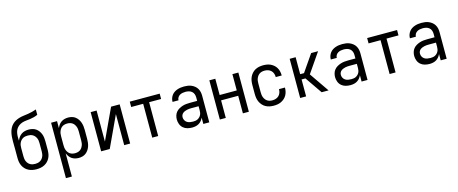

<svg xmlns="http://www.w3.org/2000/svg" viewBox="-49 -1491 5873 2461"><g transform="rotate(-15 2887.5 -260.0)"><path d="M262 8Q235 8 208.5 3Q182 -2 157.5 -14.5Q133 -27 114 -46.5Q95 -66 83 -90.5Q71 -115 66.5 -141.5Q62 -168 62 -196V-307Q62 -334 61.5 -361.5Q61 -389 61 -417Q61 -446 63 -474.5Q65 -503 71.5 -531.5Q78 -560 91 -586Q104 -612 124.5 -632.5Q145 -653 171 -666.5Q197 -680 224.5 -687.5Q252 -695 281 -698.5Q310 -702 338.5 -706.5Q367 -711 395 -718Q423 -725 450 -735V-664Q426 -653 400 -646Q374 -639 347 -635.5Q320 -632 293.5 -629.5Q267 -627 241.5 -619Q216 -611 194 -594.5Q172 -578 158.5 -554.5Q145 -531 140.5 -504Q136 -477 136 -450Q136 -439 136.5 -427Q137 -415 138 -404Q147 -428 161.5 -448.5Q176 -469 197 -483.5Q218 -498 243 -504Q268 -510 293 -510Q318 -510 343 -504Q368 -498 388.5 -484Q409 -470 424 -449.5Q439 -429 448 -405.5Q457 -382 460 -357Q463 -332 463 -307V-196Q463 -168 458.5 -141.5Q454 -115 442 -90.5Q430 -66 411 -46.5Q392 -27 367.5 -14.5Q343 -2 316.5 3Q290 8 262 8ZM263 -63Q280 -63 296.5 -66.5Q313 -70 328 -78.5Q343 -87 354 -100Q365 -113 372 -129Q379 -145 381.5 -162Q384 -179 384 -196V-307Q384 -324 381.5 -341Q379 -358 372 -373.5Q365 -389 354 -402Q343 -415 328 -424Q313 -433 296.5 -436Q280 -439 263 -439Q245 -439 228.5 -436Q212 -433 197 -424Q182 -415 171 -402Q160 -389 153 -373.5Q146 -358 143.5 -341Q141 -324 141 -307V-196Q141 -179 143.5 -162Q146 -145 153 -129Q160 -113 171 -100Q182 -87 197 -78.5Q212 -70 228.5 -66.5Q245 -63 263 -63Z M595 215V-520H674V-427Q683 -449 697 -469Q711 -489 731 -502.5Q751 -516 774.5 -522Q798 -528 822 -528Q847 -528 872 -521.5Q897 -515 917 -499.5Q937 -484 951.5 -462.5Q966 -441 974 -417Q982 -393 985 -368Q988 -343 988 -318V-202Q988 -177 985 -152Q982 -127 974 -103Q966 -79 951.5 -57.5Q937 -36 917 -20.5Q897 -5 872 1.5Q847 8 822 8Q798 8 774.5 2Q751 -4 731 -17.5Q711 -31 697 -51Q683 -71 674 -93V215ZM792 -63Q809 -63 826 -67Q843 -71 857.5 -80.5Q872 -90 882 -104Q892 -118 898.5 -134.5Q905 -151 907 -168Q909 -185 909 -202V-318Q909 -335 907 -352Q905 -369 898.5 -385.5Q892 -402 882 -416Q872 -430 857.5 -439.5Q843 -449 826 -453Q809 -457 792 -457Q774 -457 757 -453Q740 -449 725.5 -439.5Q711 -430 701 -416Q691 -402 684.5 -385.5Q678 -369 676 -352Q674 -335 674 -318V-202Q674 -185 676 -168Q678 -151 684.5 -134.5Q691 -118 701 -104Q711 -90 725.5 -80.5Q740 -71 757 -67Q774 -63 792 -63Z M1120 0V-520H1199V-108L1391 -520H1505V0H1426V-412L1234 0Z M1798 0V-449H1639V-520H2036V-449H1877V0Z M2327 8Q2296 8 2264.5 0Q2233 -8 2209 -29Q2185 -50 2173.5 -80.5Q2162 -111 2162 -142Q2162 -168 2169.5 -193.5Q2177 -219 2193.5 -239Q2210 -259 2232.5 -272Q2255 -285 2279.5 -293Q2304 -301 2330 -303.5Q2356 -306 2382 -306H2476V-353Q2476 -375 2468.5 -396Q2461 -417 2444 -431.5Q2427 -446 2405 -451.5Q2383 -457 2361 -457Q2342 -457 2322.5 -453.5Q2303 -450 2286 -440.5Q2269 -431 2258 -413.5Q2247 -396 2247 -376V-375H2168V-378Q2168 -401 2175.5 -423Q2183 -445 2197 -463.5Q2211 -482 2230 -494.5Q2249 -507 2271 -514.5Q2293 -522 2315.5 -525Q2338 -528 2361 -528Q2386 -528 2410.5 -524.5Q2435 -521 2458 -511Q2481 -501 2500.5 -485Q2520 -469 2532.5 -447.5Q2545 -426 2550 -402Q2555 -378 2555 -353V0H2476V-84Q2467 -63 2452 -44.5Q2437 -26 2417 -14Q2397 -2 2374 3Q2351 8 2327 8ZM2358 -63Q2374 -63 2390 -65.5Q2406 -68 2420 -75.5Q2434 -83 2445.5 -94.5Q2457 -106 2464 -120.5Q2471 -135 2473.5 -150.5Q2476 -166 2476 -182V-235H2382Q2366 -235 2351 -234Q2336 -233 2321 -229.5Q2306 -226 2291.5 -220Q2277 -214 2265 -204Q2253 -194 2247 -180Q2241 -166 2241 -150Q2241 -130 2251 -111Q2261 -92 2278.5 -81Q2296 -70 2316.5 -66.5Q2337 -63 2358 -63Z M2695 0V-520H2774V-304H3001V-520H3080V0H3001V-233H2774V0Z M3410 8Q3382 8 3355 2.5Q3328 -3 3304 -16Q3280 -29 3261.5 -50Q3243 -71 3231.5 -96Q3220 -121 3216 -148Q3212 -175 3212 -202V-318Q3212 -345 3216 -372Q3220 -399 3231.5 -424Q3243 -449 3261.5 -470Q3280 -491 3304 -504Q3328 -517 3355 -522.5Q3382 -528 3410 -528Q3435 -528 3460 -524Q3485 -520 3508 -509Q3531 -498 3550.5 -481Q3570 -464 3582.5 -442Q3595 -420 3601 -395Q3607 -370 3607 -345V-340H3528V-343Q3528 -366 3520 -388.5Q3512 -411 3495 -427Q3478 -443 3455.5 -450Q3433 -457 3410 -457Q3392 -457 3375 -453Q3358 -449 3343.5 -439.5Q3329 -430 3318.5 -416Q3308 -402 3301.5 -385.5Q3295 -369 3293 -352Q3291 -335 3291 -318V-202Q3291 -185 3293 -168Q3295 -151 3301.5 -134.5Q3308 -118 3318.5 -104Q3329 -90 3343.5 -80.5Q3358 -71 3375 -67Q3392 -63 3410 -63Q3433 -63 3455.5 -70Q3478 -77 3495 -93Q3512 -109 3520 -131.5Q3528 -154 3528 -177V-180H3607V-175Q3607 -150 3601 -125Q3595 -100 3582.5 -78Q3570 -56 3550.5 -39Q3531 -22 3508 -11Q3485 0 3460 4Q3435 8 3410 8Z M3761 0V-520H3840V-295H3891L4046 -520H4138L3959 -260L4138 0H4046L3891 -225H3840V0Z M4427 8Q4396 8 4364.5 0Q4333 -8 4309 -29Q4285 -50 4273.5 -80.5Q4262 -111 4262 -142Q4262 -168 4269.5 -193.5Q4277 -219 4293.5 -239Q4310 -259 4332.5 -272Q4355 -285 4379.5 -293Q4404 -301 4430 -303.5Q4456 -306 4482 -306H4576V-353Q4576 -375 4568.5 -396Q4561 -417 4544 -431.5Q4527 -446 4505 -451.5Q4483 -457 4461 -457Q4442 -457 4422.5 -453.5Q4403 -450 4386 -440.5Q4369 -431 4358 -413.5Q4347 -396 4347 -376V-375H4268V-378Q4268 -401 4275.5 -423Q4283 -445 4297 -463.5Q4311 -482 4330 -494.5Q4349 -507 4371 -514.5Q4393 -522 4415.5 -525Q4438 -528 4461 -528Q4486 -528 4510.5 -524.5Q4535 -521 4558 -511Q4581 -501 4600.5 -485Q4620 -469 4632.5 -447.5Q4645 -426 4650 -402Q4655 -378 4655 -353V0H4576V-84Q4567 -63 4552 -44.5Q4537 -26 4517 -14Q4497 -2 4474 3Q4451 8 4427 8ZM4458 -63Q4474 -63 4490 -65.5Q4506 -68 4520 -75.5Q4534 -83 4545.5 -94.5Q4557 -106 4564 -120.5Q4571 -135 4573.5 -150.5Q4576 -166 4576 -182V-235H4482Q4466 -235 4451 -234Q4436 -233 4421 -229.5Q4406 -226 4391.5 -220Q4377 -214 4365 -204Q4353 -194 4347 -180Q4341 -166 4341 -150Q4341 -130 4351 -111Q4361 -92 4378.5 -81Q4396 -70 4416.5 -66.5Q4437 -63 4458 -63Z M4948 0V-449H4789V-520H5186V-449H5027V0Z M5477 8Q5446 8 5414.5 0Q5383 -8 5359 -29Q5335 -50 5323.5 -80.5Q5312 -111 5312 -142Q5312 -168 5319.5 -193.5Q5327 -219 5343.5 -239Q5360 -259 5382.5 -272Q5405 -285 5429.5 -293Q5454 -301 5480 -303.5Q5506 -306 5532 -306H5626V-353Q5626 -375 5618.5 -396Q5611 -417 5594 -431.5Q5577 -446 5555 -451.5Q5533 -457 5511 -457Q5492 -457 5472.5 -453.5Q5453 -450 5436 -440.5Q5419 -431 5408 -413.5Q5397 -396 5397 -376V-375H5318V-378Q5318 -401 5325.5 -423Q5333 -445 5347 -463.5Q5361 -482 5380 -494.5Q5399 -507 5421 -514.5Q5443 -522 5465.5 -525Q5488 -528 5511 -528Q5536 -528 5560.5 -524.5Q5585 -521 5608 -511Q5631 -501 5650.5 -485Q5670 -469 5682.5 -447.5Q5695 -426 5700 -402Q5705 -378 5705 -353V0H5626V-84Q5617 -63 5602 -44.5Q5587 -26 5567 -14Q5547 -2 5524 3Q5501 8 5477 8ZM5508 -63Q5524 -63 5540 -65.5Q5556 -68 5570 -75.5Q5584 -83 5595.5 -94.5Q5607 -106 5614 -120.5Q5621 -135 5623.5 -150.5Q5626 -166 5626 -182V-235H5532Q5516 -235 5501 -234Q5486 -233 5471 -229.5Q5456 -226 5441.5 -220Q5427 -214 5415 -204Q5403 -194 5397 -180Q5391 -166 5391 -150Q5391 -130 5401 -111Q5411 -92 5428.5 -81Q5446 -70 5466.5 -66.5Q5487 -63 5508 -63Z"/></g></svg>

Font: Iosevka Pride
Style: Regular
Weight: 400
Monospace: yes
Designer: Belleve Invis
Foundry: Belleve Invis
Version: Version 30.3.1; ttfautohint (v1.8.4)